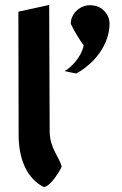

<svg xmlns="http://www.w3.org/2000/svg" viewBox="-20 -753 492 773"><path d="M421 -657C421 -695 392 -727 355 -731C306 -739 264 -699 265 -657C281 -623 302 -591 317 -570C306 -519 263 -479 240 -467C256 -463 272 -460 287 -457C367 -501 421 -580 421 -657ZM156 0C185 0 230 -81 228 -82C221 -118 180 -156 180 -224L178 -733L54 -706L55 -210C55 -108 91 -33 156 0Z"/></svg>

Font: Bluebird
Style: Ext
Weight: 400
Designer: Jasper
Foundry: Cannot Into Space Fonts
Version: Version 0.98